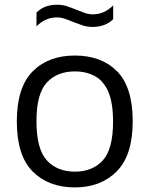

<svg xmlns="http://www.w3.org/2000/svg" viewBox="-20 -787 636 816"><path d="M298 9.5Q186.5 9.5 119 -58Q51.5 -125.5 51.5 -271Q51.5 -415.5 118.5 -483.2Q185.5 -551 298 -551Q411 -551 477.5 -484Q544 -417 544 -271Q544 -127 476.2 -58.8Q408.5 9.5 298 9.5ZM298 -57.5Q373 -57.5 416.8 -105.2Q460.5 -153 460.5 -270Q460.5 -349 440.8 -395.8Q421 -442.5 384.2 -463Q347.5 -483.5 298 -483.5Q223 -483.5 179 -436.2Q135 -389 135 -272Q135 -153.5 179 -105.5Q223 -57.5 298 -57.5ZM373 -672.5Q350.5 -672.5 329.8 -679.5Q309 -686.5 290 -694Q272.5 -701.5 255.8 -707.2Q239 -713 221.5 -713Q173 -713 135 -675V-733.5Q168 -767 223 -767Q245.5 -767 266.2 -760Q287 -753 306 -745Q323.5 -738 340.2 -732Q357 -726 374.5 -726Q423 -726 461 -764V-705.5Q428 -672.5 373 -672.5Z"/></svg>

Font: Encode Sans SmExp
Style: Regular
Weight: 400
Width: 6
Designer: Multiple Designers
Foundry: Impallari Type
Version: Version 3.002; ttfautohint (v1.8.3) -l 8 -r 50 -G 200 -x 14 